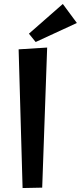

<svg xmlns="http://www.w3.org/2000/svg" viewBox="-20 -948 408 969"><path d="M74 -699 94 1 193 -1 218 -708ZM297 -928 126 -778 160 -736 368 -832Z"/></svg>

Font: Original Surfer
Style: Regular
Weight: 400
Designer: Astigmatic (AOETI)
Foundry: Astigmatic (AOETI)
Version: Version 1.001